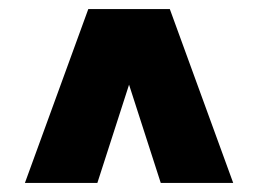

<svg xmlns="http://www.w3.org/2000/svg" viewBox="-20 -524 570 424"><path d="M335 -120 265 -337 195 -120H35L175 -504H355L495 -120Z"/></svg>

Font: Changa Black
Style: Regular
Weight: 900
Designer: Eduardo Rodriguez Tunni
Foundry: Eduardo Rodriguez Tunni
Version: Version 2.001; ttfautohint (v1.5.10-5e6f)